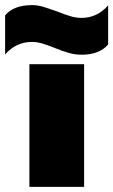

<svg xmlns="http://www.w3.org/2000/svg" viewBox="-85 -731 443 751"><path d="M130 -543Q100 -555 80 -561Q60 -567 40 -567Q-22 -567 -65 -518V-671Q-31 -711 40 -711Q62 -711 83.5 -704.5Q105 -698 139 -686Q169 -674 191 -667.5Q213 -661 234 -661Q295 -661 338 -710V-557Q304 -517 234 -517Q210 -517 186 -523.5Q162 -530 130 -543ZM30 -480H244V0H30Z"/></svg>

Font: Readiness Black
Style: Regular
Weight: 900
Designer: Katatrad Team
Foundry: CadsonDemak
Version: Version 1.00;April 23, 2019;FontCreator 11.5.0.2425 64-bit; 